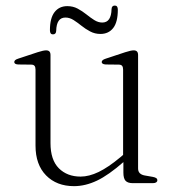

<svg xmlns="http://www.w3.org/2000/svg" viewBox="-20 -642 614 673"><path d="M412.5 -37V-82L411.5 -86V-398Q411.5 -407 408 -411.2Q404.5 -415.5 396 -415.5L350.5 -416Q343 -416.5 339.8 -418.8Q336.5 -421 336.5 -424.5Q336.5 -428 339.8 -431Q343 -434 351 -436.5L419 -459Q430 -462.5 437 -464Q444 -465.5 448.5 -465.5Q456.5 -465.5 460.2 -461.5Q464 -457.5 464 -449V-51.5Q464 -41 470 -35Q476 -29 487 -27L515.5 -22Q523.5 -20.5 527.5 -17.8Q531.5 -15 531.5 -10Q531.5 -5.5 527.5 -2.8Q523.5 0 515.5 0H445.5Q428 0 420.2 -8.2Q412.5 -16.5 412.5 -37ZM104.5 -131.5V-398Q104.5 -407 101 -411.2Q97.5 -415.5 89 -415.5L43.5 -416Q36 -416.5 33 -418.8Q30 -421 30 -424.5Q30 -428 33 -431Q36 -434 44 -436.5L112 -459Q123 -462.5 130 -464Q137 -465.5 141.5 -465.5Q149.5 -465.5 153.2 -461.5Q157 -457.5 157 -449V-140.5Q157 -81.5 186.2 -52.2Q215.5 -23 262.5 -23Q292 -23 325.8 -39.2Q359.5 -55.5 401.5 -90.5L425 -110.5L439.5 -96.5L414.5 -75.5Q360.5 -28 319.8 -8.8Q279 10.5 239.5 10.5Q178.5 10.5 141.5 -27.2Q104.5 -65 104.5 -131.5ZM332 -523Q312.5 -523 296 -531.8Q279.5 -540.5 265.5 -551.8Q251.5 -563 237.8 -571.8Q224 -580.5 209.5 -580.5Q193.5 -580.5 185.5 -568.8Q177.5 -557 177 -534Q176.5 -521.5 165.5 -521.5Q155 -521.5 155 -536Q155 -578.5 171.2 -599.5Q187.5 -620.5 216 -620.5Q236 -620.5 252.2 -611.8Q268.5 -603 282.5 -591.8Q296.5 -580.5 310.2 -571.8Q324 -563 338.5 -563Q354.5 -563 362.5 -575Q370.5 -587 371 -610Q371.5 -622.5 382.5 -622.5Q393 -622.5 393 -608Q393 -564.5 376.8 -543.8Q360.5 -523 332 -523Z"/></svg>

Font: Fraunces ExtraLight
Style: Regular
Weight: 250
Version: Version 1.000;[b76b70a41]